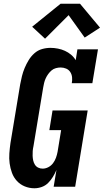

<svg xmlns="http://www.w3.org/2000/svg" viewBox="-20 -999 555 1027"><path d="M164 8Q137 8 112.5 -2Q88 -12 70.5 -31Q53 -50 44 -74.5Q35 -99 31.5 -125Q28 -151 30 -178.5Q32 -206 36 -234L88 -548Q92 -570 97.5 -592Q103 -614 112 -635.5Q121 -657 133.5 -677.5Q146 -698 164 -714Q182 -730 204.5 -736.5Q227 -743 250 -743Q270 -743 290 -739Q310 -735 327.5 -727Q345 -719 360 -706.5Q375 -694 385 -677L394 -735H504L474 -554H364Q367 -570 365.5 -585.5Q364 -601 356 -613.5Q348 -626 334 -632Q320 -638 304 -638Q292 -638 279 -634.5Q266 -631 256 -622.5Q246 -614 238 -603Q230 -592 224.5 -580Q219 -568 216 -555.5Q213 -543 211 -531L159 -217Q156 -204 155 -191Q154 -178 154.5 -165.5Q155 -153 157.5 -141Q160 -129 166.5 -118.5Q173 -108 184 -102.5Q195 -97 208 -97Q224 -97 239 -105Q254 -113 264 -126.5Q274 -140 279.5 -155.5Q285 -171 288 -187L307 -303H244L261 -408H449L382 0H267L282 -90Q274 -71 263 -53Q252 -35 237.5 -20.5Q223 -6 203.5 1Q184 8 164 8ZM221 -792 152 -856 304 -979H408L515 -851L433 -798L347 -918Z"/></svg>

Font: Iosevka Slab Extrabold Oblique
Style: Regular
Weight: 800
Italic angle: -9°
Monospace: yes
Designer: Belleve Invis
Foundry: Belleve Invis
Version: Version 11.1.1; ttfautohint (v1.8.3)